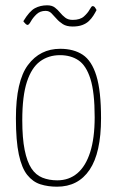

<svg xmlns="http://www.w3.org/2000/svg" viewBox="-20 -694 441 724"><path d="M195 10Q161 10 132.5 1Q104 -8 83 -34Q62 -60 51 -111.5Q40 -163 40 -248Q40 -388 85.5 -449Q131 -510 207 -510Q258 -510 292 -487.5Q326 -465 343.5 -408Q361 -351 361 -248Q361 -118 318 -54Q275 10 195 10ZM196 -14Q240 -14 271.5 -40.5Q303 -67 320 -120Q337 -173 337 -252Q337 -346 321 -396.5Q305 -447 276 -466.5Q247 -486 206 -486Q163 -486 131 -462.5Q99 -439 81.5 -385.5Q64 -332 64 -241Q64 -173 73 -128.5Q82 -84 98.5 -59Q115 -34 140 -24Q165 -14 196 -14ZM254 -594Q231 -594 217 -603Q203 -612 193 -623.5Q183 -635 174 -644Q165 -653 152 -653Q131 -653 117.5 -640Q104 -627 96.5 -613.5Q89 -600 84 -600Q81 -600 77 -603.5Q73 -607 70.5 -610.5Q68 -614 68 -614Q91 -652 111.5 -663Q132 -674 158 -674Q176 -674 187 -665.5Q198 -657 206.5 -646.5Q215 -636 226 -627.5Q237 -619 254 -619Q282 -619 296.5 -632Q311 -645 318 -658Q325 -671 329 -671Q334 -671 337 -667.5Q340 -664 342 -660Q344 -656 344 -656Q339 -646 332 -635Q325 -624 315 -614.5Q305 -605 290 -599.5Q275 -594 254 -594Z"/></svg>

Font: Yanone Kaffeesatz ExtraLight
Style: Regular
Weight: 200
Designer: Yanone (Cyrillic: Daniel Pouzeot, Huerta Tipografica, and Cyreal)
Foundry: Yanone
Version: Version 2.003